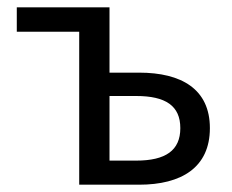

<svg xmlns="http://www.w3.org/2000/svg" viewBox="-20 -506 636 526"><path d="M197 0H361C477 0 555 -47 555 -155C555 -262 477 -307 361 -307H280V-486H26V-419H197ZM280 -66V-243H353C434 -243 474 -216 474 -155C474 -94 434 -66 353 -66Z"/></svg>

Font: DAIFUKU Sans
Style: Regular
Weight: 400
Designer: Original font ‘Source Han Sans JP’ : Paul D. Hunt
Foundry: Daifuku
Version: Version 1.000